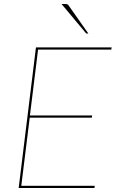

<svg xmlns="http://www.w3.org/2000/svg" viewBox="-20 -936 580 956"><path d="M73 0ZM536 -700 534 -689H169.5L129 -361H439L437 -350H128L86 -11H452L450 0H73L159 -700ZM303 -916Q310.5 -916 314.5 -914.8Q318.5 -913.5 321.5 -909L420 -769H414.5Q412.5 -769 410.2 -769.5Q408 -770 407 -772L286.5 -916Z"/></svg>

Font: Lato Hairline
Style: Italic
Weight: 100
Italic angle: -7°
Designer: Lukasz Dziedzic
Foundry: tyPoland Lukasz Dziedzic
Version: Version 2.007; 2014-02-27